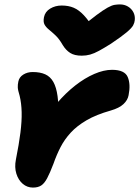

<svg xmlns="http://www.w3.org/2000/svg" viewBox="-20 -837 630 869"><path d="M129 12Q103 12 83 -5Q63 -22 54 -51Q45 -80 52 -115Q66 -185 72.5 -237Q79 -289 78 -329.5Q77 -370 69 -403Q61 -429 60.5 -441.5Q60 -454 63 -468Q67 -488 85.5 -499.5Q104 -511 128 -511Q162 -511 185 -500.5Q208 -490 221.5 -466Q235 -442 240.5 -402Q246 -362 244 -303L165 -265Q197 -322 237 -369Q277 -416 320.5 -450Q364 -484 407 -502.5Q450 -521 487 -521Q544 -521 558 -488.5Q572 -456 562 -406Q558 -384 539 -366Q520 -348 482 -337Q415 -318 371.5 -292.5Q328 -267 300 -236.5Q272 -206 254 -171Q236 -136 222 -96Q206 -54 193.5 -30.5Q181 -7 166.5 2.5Q152 12 129 12ZM523 -817Q543 -817 559 -807.5Q575 -798 583.5 -782Q592 -766 590 -746Q589 -734 582.5 -722Q576 -710 553.5 -691Q531 -672 482 -639Q450 -619 428 -607Q406 -595 388 -590Q370 -585 350 -585Q317 -585 297.5 -597.5Q278 -610 264 -633Q248 -661 231.5 -676.5Q215 -692 201.5 -703Q188 -714 181.5 -726Q175 -738 179 -759Q184 -784 207 -798Q230 -812 259 -812Q290 -812 313.5 -802Q337 -792 359.5 -768Q382 -744 408 -702L336 -704Q386 -746 417 -769Q448 -792 467 -802.5Q486 -813 498.5 -815Q511 -817 523 -817Z"/></svg>

Font: Shantell Sans ExtraBold
Style: Italic
Weight: 800
Italic angle: -11°
Designer: Stephen Nixon, Anya Danilova, Shantell Martin
Foundry: Arrow Type
Version: Version 1.011;[c5ecc13dd]